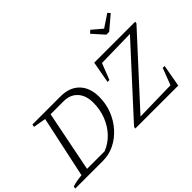

<svg xmlns="http://www.w3.org/2000/svg" viewBox="-142 -1256 1643 1643"><g transform="rotate(-45 679.5 -435.0)"><path d="M462 -647Q571 -647 632.5 -584Q694 -521 694 -409Q694 -326 665 -252.5Q636 -179 585 -122Q534 -65 468.5 -32.5Q403 0 329 0H-7L-3 -21Q39 -37 112 -43L232 -603L117 -623L122 -647ZM397 -48Q465 -75 516 -129Q567 -183 595 -255.5Q623 -328 623 -410Q623 -498 577 -548.5Q531 -599 452 -599H294L184 -48ZM1363 -629 824 -41 1195 -49 1253 -201H1276L1240 0H720L723 -18L1260 -605L915 -598L857 -450H834L870 -647H1366ZM1113 -743 1020 -847 1045 -870 1136 -793 1251 -870 1270 -847 1147 -743Z"/></g></svg>

Font: Piazzolla SC Light
Style: Italic
Weight: 300
Italic angle: -11.3°
Designer: Juan Pablo del Peral
Foundry: Huerta Tipografica
Version: Version 1.330